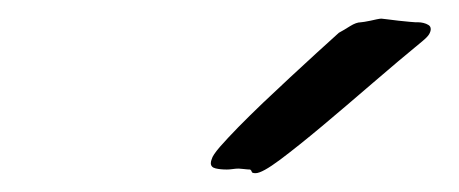

<svg xmlns="http://www.w3.org/2000/svg" viewBox="-20 -639 490 205"><path d="M431.2 -595.2Q406.2 -574.7 377.9 -550.3Q349.6 -525.9 324 -504.4Q298.3 -482.9 279.1 -468.5Q259.8 -454.1 252.9 -454.1Q249 -454.1 248.8 -455.6Q248.5 -457 247.1 -458Q244.6 -458 240.5 -458.5Q236.3 -459 234.9 -459Q231.9 -459 228.5 -458.5Q225.1 -458 222.2 -458Q215.3 -458 210.2 -459.2Q205.1 -460.4 205.1 -464.8Q205.1 -466.8 206.1 -469.2Q207 -473.1 214.8 -482.2Q222.7 -491.2 234.4 -503.2Q246.1 -515.1 260.7 -529.1Q275.4 -543 290 -556.6Q304.7 -570.3 318.1 -582.5Q331.5 -594.7 341.8 -604Q347.2 -606.9 353.8 -611.1Q360.4 -615.2 365.2 -615.2Q366.2 -615.2 369.1 -615.7Q372.1 -616.2 375.5 -616.9Q378.9 -617.7 382.3 -618.4Q385.7 -619.1 387.2 -619.1Q387.7 -619.1 393.3 -618.4Q398.9 -617.7 405.5 -616.9Q412.1 -616.2 417.5 -615.7Q422.9 -615.2 423.8 -615.2Q424.3 -615.2 426.8 -615.2Q429.2 -615.2 432.1 -614.5Q435.1 -613.8 437.5 -612.3Q439.9 -610.8 439.9 -607.9Q439.9 -605.5 438.2 -602.5Q436.5 -599.6 431.2 -595.2Z"/></svg>

Font: Oregano
Style: Italic
Weight: 400
Italic angle: -12°
Designer: Astigmatic (AOETI)
Foundry: Astigmatic (AOETI)
Version: Version 1.000